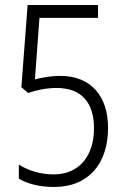

<svg xmlns="http://www.w3.org/2000/svg" viewBox="-20 -734 499 764"><path d="M220 -432C180 -432 144 -425 119 -418L137 -663H370V-714H90L65 -387L92 -364C123 -375 164 -384 205 -384C306 -384 354 -324 354 -223C354 -117 298 -40 193 -40C141 -40 91 -56 55 -79V-23C88 -3 137 10 195 10C335 10 410 -86 410 -225C410 -350 343 -432 220 -432Z"/></svg>

Font: Noto Sans Thai Looped Condensed Light
Style: Regular
Weight: 300
Width: 3
Designer: Sasikarn Vongin, Ben Mitchell
Foundry: The Fontpad Ltd
Version: Version 1.001